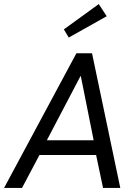

<svg xmlns="http://www.w3.org/2000/svg" viewBox="-52 -921 644 941"><path d="M537.5 0H453L419 -161.5H141.5L56 0H-32L322.5 -660H399ZM407 -233.5 344 -548H342.5L177.5 -233.5ZM285 -737 261 -777 432 -901 471 -841.5Z"/></svg>

Font: Lucymar Sans
Style: Italic
Weight: 400
Italic angle: -10°
Foundry: The League of Moveable Type (original font) / Main changes by Cristiano Sobral with portions from Mirco Monsees
Version: Version 2.00;August 30, 2020;FontCreator 13.0.0.2681 64-bit